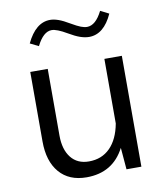

<svg xmlns="http://www.w3.org/2000/svg" viewBox="-82 -789 745 862"><g transform="rotate(-10 290.5 -358.0)"><path d="M96.2 -631.8Q138.2 -720.2 204.1 -720.2Q221.2 -720.2 241.9 -712.9Q262.7 -705.6 293 -687.5Q318.8 -672.4 334.7 -666.3Q350.6 -660.2 362.8 -660.2Q402.3 -660.2 432.6 -721.2L471.2 -701.7Q431.6 -614.3 364.3 -614.3Q345.7 -614.3 323.7 -621.8Q301.8 -629.4 272 -647Q226.6 -673.8 203.1 -673.8Q165 -673.8 134.8 -612.8ZM76.2 -188.5V-505.4H155.8V-201.2Q155.8 -137.7 184.8 -100.8Q213.9 -64 266.6 -64Q325.2 -64 363 -102.1Q400.9 -140.1 414.1 -210.9V-505.4H493.7V0H425.8L417.5 -99.1Q363.8 4.4 244.1 4.4Q164.1 4.4 120.1 -46.9Q76.2 -98.1 76.2 -188.5Z"/></g></svg>

Font: Estedad-FD Regular
Style: FD-Regular
Weight: 400
Designer: Amin Abedi
Version: Version 7.3